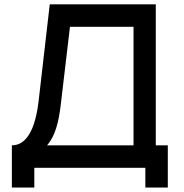

<svg xmlns="http://www.w3.org/2000/svg" viewBox="-20 -770 842 881"><path d="M694.8 -103.1V-750H208.3L157.3 -307.3C141.7 -172.9 100 -103.1 34.4 -103.1V90.6H137.5V0H646.9V90.6H750V-103.1ZM592.7 -103.1H195.8C232.3 -143.8 250 -209.4 259.4 -294.8L301 -646.9H592.7Z"/></svg>

Font: Manrope Semibold
Style: Regular
Weight: 600
Width: 4
Designer: Michael Sharanda
Foundry: Michael Sharanda
Version: Version 2.000;PS 002.000;hotconv 1.0.88;makeotf.lib2.5.64775